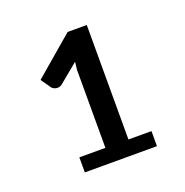

<svg xmlns="http://www.w3.org/2000/svg" viewBox="-78 -888 490 509"><g transform="rotate(-20 167.0 -633.0)"><path d="M282.5 -492.5V-450H79V-492.5H152.5V-712.5L155 -734.5L101 -690Q96.5 -686.5 92.2 -685.8Q88 -685 84 -685.8Q80 -686.5 76.8 -688.5Q73.5 -690.5 72 -692.5L52.5 -720.5L163.5 -815.5H217.5V-492.5Z"/></g></svg>

Font: Lato 2
Style: Regular
Weight: 400
Designer: Lukasz Dziedzic with Adam Twardoch and Botio Nikoltchev
Foundry: tyPoland Lukasz Dziedzic
Version: Version 2.015; 2015-08-06; http://www.latofonts.com/